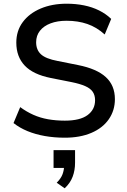

<svg xmlns="http://www.w3.org/2000/svg" viewBox="-20 -734 684 1036"><path d="M330 9Q273 9 222 0Q171 -9 128.5 -26.5Q86 -44 53 -70L89 -156Q123 -131 160 -114.5Q197 -98 239.5 -90.5Q282 -83 330 -83Q412 -83 452.5 -113Q493 -143 493 -193Q493 -220 480.5 -238.5Q468 -257 439.5 -269.5Q411 -282 366 -291L255 -313Q159 -332 113.5 -380Q68 -428 68 -504Q68 -568 103 -615Q138 -662 199.5 -688Q261 -714 340 -714Q389 -714 433.5 -705Q478 -696 515 -677.5Q552 -659 580 -632L545 -548Q502 -587 451.5 -604.5Q401 -622 339 -622Q290 -622 253 -608Q216 -594 195.5 -568Q175 -542 175 -506Q175 -465 201 -441Q227 -417 291 -405L401 -383Q502 -363 551 -318Q600 -273 600 -199Q600 -138 567 -90.5Q534 -43 473 -17Q412 9 330 9ZM329 282 286 252Q309 229 317.5 206Q326 183 326 158L349 172H269V76H385V144Q385 185 372 219.5Q359 254 329 282Z"/></svg>

Font: NunitoSans_10ptSemiBold
Style: Regular
Weight: 600
Designer: Vernon Adams
Foundry: Vernon Adams
Version: Version 3.101;gftools[0.9.27]